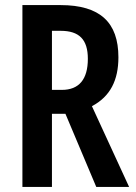

<svg xmlns="http://www.w3.org/2000/svg" viewBox="-20 -734 533 754"><path d="M218 -714H68V0H184V-287H237L358 0H487L341 -317C413 -355 445 -419 445 -509C445 -646 373 -714 218 -714ZM218 -613C291 -613 325 -579 325 -503C325 -422 290 -381 223 -381H184V-613Z"/></svg>

Font: Noto Sans Lao Looped ExtraCondensed SemiBold
Style: Regular
Weight: 600
Width: 2
Designer: Mark Frömberg, Ben Mitchell
Foundry: The Fontpad Ltd
Version: Version 1.002